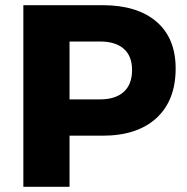

<svg xmlns="http://www.w3.org/2000/svg" viewBox="-20 -720 720 740"><path d="M70 0V-700H375Q509 -700 583 -636.5Q657 -573 657 -456Q657 -333 583 -265Q509 -197 375 -197H248V0ZM248 -337H366Q425 -337 457 -366Q489 -395 489 -450Q489 -504 457 -532Q425 -560 366 -560H248Z"/></svg>

Font: Trueno
Style: Bd
Weight: 700
Designer: Julieta Ulanovsky
Foundry: Julieta Ulanovsky
Version: Version 3.001b